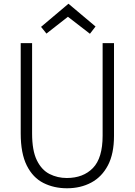

<svg xmlns="http://www.w3.org/2000/svg" viewBox="-20 -999 723 1029"><path d="M339 10Q269 10 212.5 -18.5Q156 -47 123.5 -112Q91 -177 91 -284V-768H152V-284Q152 -192 177.5 -140Q203 -88 245.5 -66.5Q288 -45 338 -45Q426 -45 478 -98.5Q530 -152 530 -272V-768H591V-271Q591 -175 558.5 -113Q526 -51 469 -20.5Q412 10 339 10ZM492 -857 462 -818 339 -913H349L229 -819L200 -855L347 -979Z"/></svg>

Font: Yaldevi Light
Style: Regular
Weight: 300
Designer: Sol Matas, Rajitha Manaperi, Kosala Senevirathne
Foundry: Mooniak
Version: Version 1.100